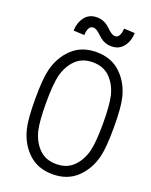

<svg xmlns="http://www.w3.org/2000/svg" viewBox="-206 -1270 1089 1386"><g transform="rotate(20 338.5 -577.0)"><path d="M291.7 -1085.9Q252 -1085.9 248 -1012.4L164.7 -1016.3Q166.7 -1078.8 199.5 -1121.4Q232.4 -1164.1 291.7 -1164.1Q317.7 -1164.1 340.2 -1155.6Q362.6 -1147.1 377.3 -1134.8Q391.9 -1122.4 404.9 -1110Q418 -1097.7 431.3 -1089.2Q444.7 -1080.7 458.3 -1080.7Q498 -1080.7 502 -1154.3L585.3 -1150.4Q584 -1089.2 550.8 -1045.9Q517.6 -1002.6 458.3 -1002.6Q432.3 -1002.6 409.8 -1011.1Q387.4 -1019.5 372.7 -1031.9Q358.1 -1044.3 345.1 -1056.6Q332 -1069 318.7 -1077.5Q305.3 -1085.9 291.7 -1085.9ZM172.5 -248.7Q192.1 -169.3 242.5 -118.5Q293 -67.7 375 -67.7Q457 -67.7 507.5 -118.5Q557.9 -169.3 577.5 -248.7Q593.8 -319.7 593.8 -458.3Q593.8 -597 577.5 -668Q557.9 -747.4 507.5 -798.2Q457 -849 375 -849Q293 -849 242.5 -798.2Q192.1 -747.4 172.5 -668Q156.2 -597 156.2 -458.3Q156.2 -319.7 172.5 -248.7ZM91.1 -685.5Q117.2 -791 189.5 -859Q261.7 -927.1 375 -927.1Q488.3 -927.1 560.5 -859Q632.8 -791 658.9 -685.5Q677.1 -613.3 677.1 -458.3Q677.1 -303.4 658.9 -231.1Q632.8 -125.7 560.5 -57.6Q488.3 10.4 375 10.4Q261.7 10.4 189.5 -57.6Q117.2 -125.7 91.1 -231.1Q72.9 -303.4 72.9 -458.3Q72.9 -613.3 91.1 -685.5Z"/></g></svg>

Font: Monoid
Style: Regular
Weight: 400
Width: 4
Monospace: yes
Designer: Andreas Larsen (@larsenwork)
Version: Version 0.61